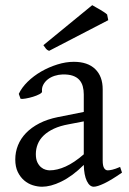

<svg xmlns="http://www.w3.org/2000/svg" viewBox="-20 -708 499 743"><path d="M169.9 -511.2Q161.6 -514.6 158 -519.3Q154.3 -523.9 147.9 -533.2L336.9 -688Q341.8 -685.1 350.1 -680.4Q358.4 -675.8 367.2 -670.7Q376 -665.5 383.3 -660.6Q390.6 -655.8 394.5 -651.9L398.9 -629.9ZM171.9 -48.8Q201.2 -48.8 234.1 -63.7Q267.1 -78.6 304.2 -110.8V-238.3L246.1 -227.1Q212.9 -221.2 188.7 -210Q164.6 -198.7 148.9 -183.6Q133.3 -168.5 126 -150.1Q118.7 -131.8 118.7 -111.8Q118.7 -92.3 124.5 -80.1Q130.4 -67.9 138.9 -60.8Q147.5 -53.7 156.5 -51.3Q165.5 -48.8 171.9 -48.8ZM452.1 -40Q410.6 -11.2 383.5 1.7Q356.4 14.6 342.8 14.6Q326.7 14.6 315.9 -7.8Q305.2 -30.3 304.2 -69.8Q282.2 -47.9 260.3 -31.7Q238.3 -15.6 217.3 -5.4Q196.3 4.9 177.5 9.8Q158.7 14.6 143.1 14.6Q125.5 14.6 106.9 8.8Q88.4 2.9 73.5 -9.8Q58.6 -22.5 48.8 -42.5Q39.1 -62.5 39.1 -90.8Q39.1 -119.6 49.6 -145.8Q60.1 -171.9 80.8 -193.4Q101.6 -214.8 132.3 -230.7Q163.1 -246.6 204.1 -254.9L304.2 -274.9V-342.8Q304.2 -359.4 300.3 -373.8Q296.4 -388.2 287.1 -398.7Q277.8 -409.2 262 -414.8Q246.1 -420.4 222.2 -419.9Q206.5 -419.4 191.4 -414.6Q176.3 -409.7 165 -400.9Q153.8 -392.1 147.5 -380.1Q141.1 -368.2 142.6 -353.5Q143.1 -349.1 132.6 -343.5Q122.1 -337.9 107.7 -333.5Q93.3 -329.1 79.3 -326.7Q65.4 -324.2 59.6 -325.7L52.7 -344.7Q64 -369.1 86.9 -391.6Q109.9 -414.1 139.4 -431.2Q168.9 -448.2 201.9 -458.5Q234.9 -468.8 265.6 -468.8Q319.3 -468.8 348.4 -440.7Q377.4 -412.6 377.4 -362.3V-86.9Q377.4 -66.4 382.8 -57.6Q388.2 -48.8 397 -48.8Q403.8 -48.8 414.6 -51.3Q425.3 -53.7 444.8 -62L452.1 -40Z"/></svg>

Font: GentiumAlt
Style: Regular
Weight: 400
Designer: J. Victor Gaultney
Version: Version 1.02; 2005; OFL release